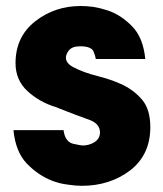

<svg xmlns="http://www.w3.org/2000/svg" viewBox="-20 -594 539 633"><path d="M459 -399.4Q452.1 -470.7 415 -507.8Q378.9 -544.9 335 -559.6Q311.5 -567.4 288.1 -571.3Q264.6 -574.2 246.1 -574.2Q160.2 -574.2 95.7 -523.4Q31.2 -472.7 31.2 -385.7Q31.2 -330.1 70.3 -293.9Q109.4 -257.8 163.1 -241.2Q242.2 -210 276.4 -198.2Q309.6 -185.5 309.6 -157.2Q309.6 -136.7 291 -125Q273.4 -114.3 252 -114.3Q247.1 -114.3 220.7 -120.1Q194.3 -127 189.5 -165Q133.8 -165 24.4 -165Q31.2 -93.8 68.4 -54.7Q106.4 -15.6 152.3 2Q177.7 11.7 203.1 14.6Q227.5 18.6 250 18.6Q341.8 18.6 409.2 -32.2Q475.6 -84 475.6 -174.8Q475.6 -233.4 448.2 -265.6Q419.9 -298.8 377.9 -317.4Q356.4 -327.1 331.1 -335Q306.6 -341.8 282.2 -348.6Q249 -358.4 222.7 -372.1Q197.3 -384.8 197.3 -404.3Q197.3 -415 207 -427.7Q217.8 -441.4 244.1 -441.4Q280.3 -441.4 288.1 -424.8Q294.9 -408.2 295.9 -399.4Q350.6 -399.4 459 -399.4Z"/></svg>

Font: Avakin
Style: Bold
Weight: 700
Designer: Herb Lubalin, Tom Carnase, Ed Benguiat, Adobe Type Staff
Version: Version 1.0